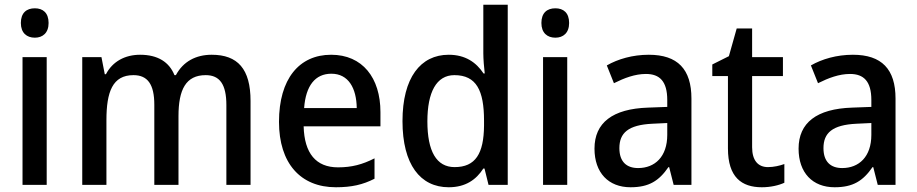

<svg xmlns="http://www.w3.org/2000/svg" viewBox="-20 -780 3869 810"><path d="M127 -745C92 -745 68 -726 68 -683C68 -641 93 -621 127 -621C160 -621 185 -641 185 -683C185 -726 161 -745 127 -745ZM177 -539H75V0H177Z M873 -549C807 -549 753 -521 722 -463H716C694 -518 646 -549 571 -549C508 -549 455 -521 427 -467H422L408 -539H327V0H429V-273C429 -393 455 -463 543 -463C603 -463 631 -424 631 -338V0H733V-290C733 -402 764 -463 848 -463C907 -463 935 -424 935 -337V0H1037V-354C1037 -489 983 -549 873 -549Z M1377 -549C1242 -549 1157 -447 1157 -266C1157 -92 1247 10 1397 10C1464 10 1511 -1 1560 -26V-112C1509 -86 1464 -74 1406 -74C1313 -74 1264 -133 1261 -247H1585V-307C1585 -452 1509 -549 1377 -549ZM1378 -469C1450 -469 1484 -408 1485 -324H1263C1270 -419 1310 -469 1378 -469Z M1873 10C1944 10 1989 -22 2019 -69H2024L2041 0H2122V-760H2019V-555C2019 -532 2022 -494 2025 -470H2020C1989 -517 1943 -549 1873 -549C1754 -549 1678 -452 1678 -269C1678 -86 1753 10 1873 10ZM1898 -75C1821 -75 1783 -142 1783 -268C1783 -391 1821 -463 1897 -463C1990 -463 2022 -398 2022 -271V-250C2021 -132 1986 -75 1898 -75Z M2323 -745C2288 -745 2264 -726 2264 -683C2264 -641 2289 -621 2323 -621C2356 -621 2381 -641 2381 -683C2381 -726 2357 -745 2323 -745ZM2373 -539H2271V0H2373Z M2717 -549C2649 -549 2587 -531 2540 -504L2570 -429C2614 -451 2659 -468 2705 -468C2763 -468 2795 -437 2795 -358V-329L2714 -326C2564 -321 2488 -262 2488 -153C2488 -51 2547 10 2640 10C2718 10 2760 -17 2800 -75H2803L2822 0H2897V-364C2897 -488 2839 -549 2717 -549ZM2732 -258 2795 -261V-211C2795 -119 2743 -71 2672 -71C2624 -71 2593 -97 2593 -155C2593 -219 2630 -253 2732 -258Z M3220 -75C3178 -75 3153 -103 3153 -159V-459H3283V-539H3153V-660H3088L3055 -543L2985 -508V-459H3051V-154C3051 -32 3109 10 3194 10C3231 10 3265 2 3289 -9V-88C3270 -81 3244 -75 3220 -75Z M3578 -549C3510 -549 3448 -531 3401 -504L3431 -429C3475 -451 3520 -468 3566 -468C3624 -468 3656 -437 3656 -358V-329L3575 -326C3425 -321 3349 -262 3349 -153C3349 -51 3408 10 3501 10C3579 10 3621 -17 3661 -75H3664L3683 0H3758V-364C3758 -488 3700 -549 3578 -549ZM3593 -258 3656 -261V-211C3656 -119 3604 -71 3533 -71C3485 -71 3454 -97 3454 -155C3454 -219 3491 -253 3593 -258Z"/></svg>

Font: Noto Sans Khmer UI SemiCondensed Medium
Style: Regular
Weight: 500
Width: 4
Designer: Danh Hong and the Monotype Design Team
Foundry: Monotype Imaging Inc.
Version: Version 2.002